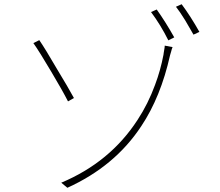

<svg xmlns="http://www.w3.org/2000/svg" viewBox="-20 -860 1040 909"><path d="M631 -292Q681 -368 714 -458Q740 -527 754 -601Q754 -603 755 -609L757 -621Q760 -637 760 -644L797 -637Q793 -628 790 -615L787 -605Q785 -599 785 -598Q741 -401 649 -263Q524 -73 299 29L270 5Q501 -92 631 -292ZM166 -670Q193 -631 250 -533Q272 -496 296 -456Q316 -421 330 -396L302 -380Q276 -431 223 -520Q167 -615 138 -656ZM805 -683 777 -669Q740 -743 695 -803L722 -815Q764 -756 805 -683ZM924 -709 896 -696Q886 -714 877 -729Q866 -749 856 -765Q830 -807 813 -828L840 -840Q883 -782 924 -709Z"/></svg>

Font: Noto Sans CJK TC Thin
Style: Regular
Weight: 250
Designer: Ryoko NISHIZUKA ???? (kana & ideographs); Paul D. Hunt (Latin, Greek & Cyrillic); Wenlong ZHANG ??? (bopomofo); Sandoll 
Foundry: Adobe Systems Incorporated
Version: Version 1.004 January 19, 2016